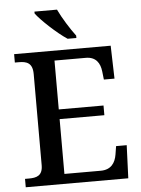

<svg xmlns="http://www.w3.org/2000/svg" viewBox="-61 -978 753 1026"><g transform="rotate(-5 315.5 -465.5)"><path d="M327 -771H374V-784C345 -822 305 -886 284 -931H163V-921C188 -886 272 -807 327 -771ZM35 0H585L592 -177H535L528 -133C521 -89 498 -53 442 -53H247V-347H487V-399H247V-661H415C469 -661 491 -626 496 -581L501 -537H558L553 -714H35V-669H56C97 -669 130 -660 130 -599V-110C130 -53 96 -45 56 -45H35Z"/></g></svg>

Font: Noto Serif Thai Medium
Style: Regular
Weight: 500
Designer: Monotype Design Team
Foundry: Monotype Imaging Inc.
Version: Version 1.901;PS 001.901;hotconv 1.0.88;makeotf.lib2.5.64775